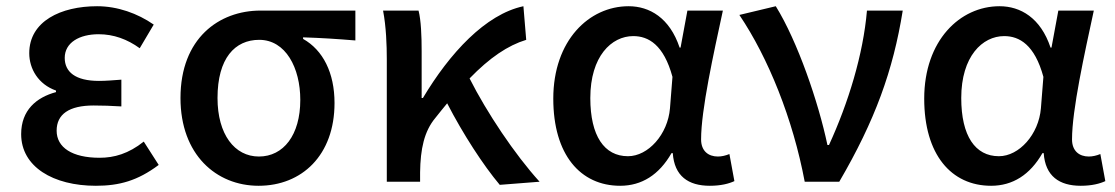

<svg xmlns="http://www.w3.org/2000/svg" viewBox="-20 -584 3584 617"><path d="M288 13C363 13 422 -3 490 -54L442 -129C393 -90 347 -77 300 -77C212 -77 162 -110 162 -164C162 -217 202 -245 281 -245C309 -245 338 -244 370 -242V-328C343 -326 320 -324 298 -324C222 -324 188 -353 188 -398C188 -447 235 -474 297 -474C345 -474 389 -458 429 -429L474 -505C422 -541 358 -564 292 -564C176 -564 74 -516 74 -413C74 -363 103 -313 160 -293V-288C97 -271 48 -230 48 -153C48 -48 151 13 288 13Z M811 13C950 13 1055 -85 1055 -253C1055 -350 1018 -423 954 -459V-464C1014 -462 1061 -459 1122 -454V-550H817C684 -550 560 -461 560 -269C560 -87 675 13 811 13ZM812 -81C734 -81 679 -152 679 -269C679 -397 735 -456 813 -456C898 -456 945 -366 945 -263C945 -150 891 -81 812 -81Z M1714 0C1634 -88 1544 -223 1489 -332C1554 -399 1612 -438 1671 -456L1662 -564C1540 -538 1425 -413 1339 -269H1335V-419C1335 -469 1333 -519 1325 -550H1211C1221 -498 1223 -438 1223 -394V0H1330V-30C1331 -105 1343 -162 1379 -205C1392 -222 1405 -237 1417 -252C1468 -153 1533 -53 1586 10Z M1973 13C2042 13 2098 -22 2138 -92H2142C2147 -18 2192 13 2261 13C2297 13 2323 6 2340 -2L2324 -89C2312 -84 2299 -81 2287 -81C2256 -81 2233 -99 2233 -136C2233 -231 2273 -411 2303 -550H2189L2167 -431H2164C2132 -527 2067 -564 2000 -564C1873 -564 1758 -454 1758 -267C1758 -87 1845 13 1973 13ZM1998 -82C1922 -82 1877 -147 1877 -269C1877 -403 1945 -468 2015 -468C2064 -468 2113 -440 2141 -337L2133 -236C2126 -152 2063 -82 1998 -82Z M2566 0H2677C2792 -197 2850 -357 2881 -550H2766C2754 -409 2706 -253 2644 -118H2639C2610 -256 2543 -451 2473 -564L2356 -536C2449 -398 2528 -202 2566 0Z M3165 13C3234 13 3290 -22 3330 -92H3334C3339 -18 3384 13 3453 13C3489 13 3515 6 3532 -2L3516 -89C3504 -84 3491 -81 3479 -81C3448 -81 3425 -99 3425 -136C3425 -231 3465 -411 3495 -550H3381L3359 -431H3356C3324 -527 3259 -564 3192 -564C3065 -564 2950 -454 2950 -267C2950 -87 3037 13 3165 13ZM3190 -82C3114 -82 3069 -147 3069 -269C3069 -403 3137 -468 3207 -468C3256 -468 3305 -440 3333 -337L3325 -236C3318 -152 3255 -82 3190 -82Z"/></svg>

Font: Noto Sans CJK JP Medium
Style: Regular
Weight: 500
Designer: Ryoko NISHIZUKA (kana & ideographs); Paul D. Hunt (Latin, Greek & Cyrillic); Wenlong ZHANG (bopomofo); Sandoll Communica
Foundry: Adobe Systems Incorporated
Version: Version 1.004;PS 1.004;hotconv 1.0.82;makeotf.lib2.5.63406